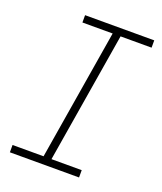

<svg xmlns="http://www.w3.org/2000/svg" viewBox="-136 -824 772 913"><g transform="rotate(20 250.0 -367.5)"><path d="M23 0V-37H180L289 -698H136V-735H486V-698H329L220 -37H373V0Z"/></g></svg>

Font: Iosevka SS18 Extralight
Style: Italic
Weight: 200
Italic angle: -9°
Monospace: yes
Designer: Belleve Invis
Foundry: Belleve Invis
Version: Version 25.1.1; ttfautohint (v1.8.4)